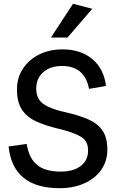

<svg xmlns="http://www.w3.org/2000/svg" viewBox="-20 -979 615 1007"><path d="M292 8Q48 8 25 -211L120 -224Q132 -149 174.5 -114Q217 -79 298 -79Q365 -79 403.5 -108.5Q442 -138 442 -190Q442 -239 405 -261.5Q368 -284 290 -303Q222 -319 172.5 -341Q123 -363 96 -402.5Q69 -442 69 -510Q69 -571 100 -618.5Q131 -666 185 -693Q239 -720 308 -720Q404 -720 464.5 -669Q525 -618 536 -528L447 -513Q424 -633 305 -633Q244 -633 207 -600.5Q170 -568 170 -515Q170 -460 208 -433.5Q246 -407 329 -389Q395 -374 443 -353Q491 -332 517 -295Q543 -258 543 -194Q543 -134 511 -88.5Q479 -43 422.5 -17.5Q366 8 292 8ZM247 -782 363 -959 464 -933 334 -782Z"/></svg>

Font: Livvic Medium
Style: Regular
Weight: 500
Designer: Jacques Le Bailly, Baron von Fonthausen
Version: Version 1.001; ttfautohint (v1.8.2)